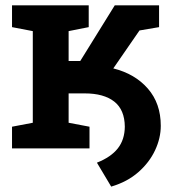

<svg xmlns="http://www.w3.org/2000/svg" viewBox="-20 -548 645 709"><path d="M390.6 141.1 337.9 52.7Q389.6 32.2 415 0Q440.4 -32.2 440.9 -80.1Q440.4 -142.6 401.9 -172.9Q363.3 -203.1 293 -203.1H233.4V-94.7L310.5 -80.1V0H24.4V-80.1L101.1 -94.7V-433.1L24.4 -447.8V-528.3H307.6V-447.8L233.4 -433.1V-322.8H276.4L403.8 -528.3H567.4V-447.8L495.1 -435.5L398.4 -295.4Q478.5 -275.4 526.1 -220.7Q573.7 -166 573.7 -83.5Q573.7 -38.1 552.7 6.8Q531.7 51.8 491 87.6Q450.2 123.5 390.6 141.1Z"/></svg>

Font: Roboto Slab SemiBold
Style: Regular
Weight: 600
Designer: Google
Version: Version 2.001; ttfautohint (v1.8.3)